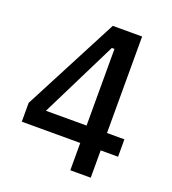

<svg xmlns="http://www.w3.org/2000/svg" viewBox="-129 -795 797 892"><g transform="rotate(20 270.0 -349.0)"><path d="M320 0V-135H31V-228L276 -698H421V-221H507V-135H421V0ZM119 -221H320V-600H307Z"/></g></svg>

Font: IBM Plex Sans Cond Medm
Style: Regular
Weight: 500
Width: 3
Designer: Mike Abbink, Paul van der Laan, Pieter van Rosmalen
Foundry: Bold Monday
Version: Version 1.3